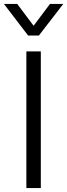

<svg xmlns="http://www.w3.org/2000/svg" viewBox="-45 -963 344 983"><path d="M90 -700H164V0H90ZM-25 -943H43L127 -831L211 -943H279L154 -781H99Z"/></svg>

Font: Stavian Regular
Style: Regular
Weight: 400
Version: Version 1.000; ttfautohint (v1.6)